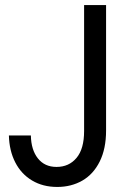

<svg xmlns="http://www.w3.org/2000/svg" viewBox="-20 -740 528 768"><path d="M15.6 -198.2H103.5Q104.5 -140.6 131.6 -106.4Q158.7 -72.3 206.1 -72.3Q255.9 -72.3 286.1 -108.4Q316.4 -144.5 316.4 -215.8V-719.7H404.3V-217.8Q404.3 -145 378.9 -94Q353.5 -43 309.3 -17.6Q265.1 7.8 209 7.8Q151.4 7.8 108.2 -18.1Q64.9 -43.9 41 -90.6Q17.1 -137.2 15.6 -198.2Z"/></svg>

Font: Reddit Sans Fudge
Style: Regular
Weight: 400
Designer: Stephen Hutchings
Foundry: Reddit
Version: Version 1.011